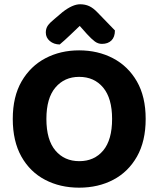

<svg xmlns="http://www.w3.org/2000/svg" viewBox="-20 -859 740 896"><path d="M659.8 -304Q659.8 -200 619.2 -128.4Q578.5 -56.7 508.5 -20Q438.4 16.8 349.3 16.8Q260.5 16.8 190.3 -20Q120.1 -56.7 79.8 -128.4Q39.6 -200 39.6 -304Q39.6 -408 80.8 -479.3Q122.1 -550.5 192.2 -587.3Q262.2 -624 349.3 -624Q436.6 -624 507.1 -587.3Q577.5 -550.5 618.7 -479.3Q659.8 -408 659.8 -304ZM503.1 -304Q503.1 -400.2 461.4 -450.3Q419.8 -500.3 349.3 -500.3Q280.6 -500.3 238.6 -450.6Q196.5 -401 196.5 -304Q196.5 -206.3 238.5 -156.6Q280.4 -106.9 350.1 -106.9Q420 -106.9 461.6 -156.6Q503.1 -206.3 503.1 -304ZM352.1 -738.1Q330 -717.3 306.2 -694.3Q282.3 -671.3 258.6 -651.4Q231 -651.9 212.4 -667.6Q193.8 -683.3 193.8 -707.2Q193.8 -726 203.2 -739.6Q212.6 -753.2 235.7 -771.8L271.9 -802.6Q319 -839.1 353.9 -839.1Q377.5 -839.1 396.5 -830.3Q415.4 -821.5 435 -800.9L516.3 -717Q516.3 -686.1 499.9 -670.1Q483.6 -654.2 455.7 -654.2Q437.8 -654.2 422.5 -665.5Q407.2 -676.8 385.6 -700.4Z"/></svg>

Font: Baloo Paaji 2
Style: Regular
Weight: 400
Designer: Shuchita Grover, Noopur Datye and Ek Type
Foundry: Ek Type
Version: Version 1.700